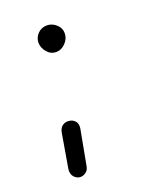

<svg xmlns="http://www.w3.org/2000/svg" viewBox="-101 -430 492 611"><g transform="rotate(-20 145.5 -124.0)"><path d="M65 121Q54 120 45.5 110.5Q37 101 39 84L59 -33Q62 -48 72 -54.5Q82 -61 94 -59Q105 -58 113 -49.5Q121 -41 119 -25L97 93Q95 108 85 115Q75 122 65 121ZM131 -279Q112 -279 99.5 -294Q87 -309 87 -326Q87 -343 99.5 -356Q112 -369 131 -369Q148 -369 162 -356.5Q176 -344 176 -326Q176 -308 162 -293.5Q148 -279 131 -279Z"/></g></svg>

Font: Edu QLD Beginner
Style: Regular
Weight: 400
Designer: Tina and Corey Anderson
Foundry: Google for Education
Version: Version 1.003